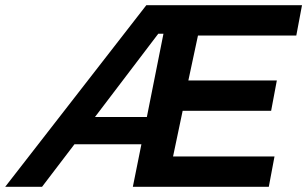

<svg xmlns="http://www.w3.org/2000/svg" viewBox="-61 -720 1184 740"><path d="M975 0H451L484 -164H226L101 0H-41L503 -700H1103L1081 -583H702L665 -410H1006L984 -293H643L606 -117H997ZM505 -269 569 -590H549L305 -269Z"/></svg>

Font: Argentum Sans Medium
Style: Italic
Weight: 500
Italic angle: -11°
Designer: Julieta Ulanovsky (font), Cristiano Sobral (main changes and remaster)
Foundry: Julieta Ulanovsky (font), Cristiano Sobral (main changes and remaster)
Version: Version 2.007;June 15, 2022;FontCreator 14.0.0.2814 64-bit; 